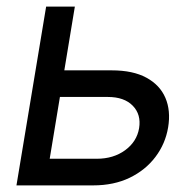

<svg xmlns="http://www.w3.org/2000/svg" viewBox="-20 -561 593 581"><path d="M161.6 -348.1H318.4Q382.3 -348.1 423.1 -325.9Q463.9 -303.7 480.5 -264.9Q497.1 -226.1 488.8 -175.8Q480.5 -126 450.4 -86.2Q420.4 -46.4 372.6 -23.2Q324.7 0 261.7 0H29.8L119.6 -541H206.5L130.4 -80.6H272.9Q323.2 -80.6 358.6 -106.4Q394 -132.3 400.9 -172.9Q407.7 -214.4 381.8 -241Q356 -267.6 306.2 -267.6H147.9Z"/></svg>

Font: Inter 17pt
Style: Italic
Weight: 400
Italic angle: -9.3988°
Version: Version 4.001;git-66647c0bb